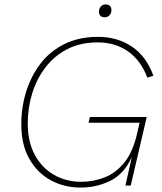

<svg xmlns="http://www.w3.org/2000/svg" viewBox="-20 -836 732 865"><path d="M343 9Q269 9 208.5 -24Q148 -57 112 -120.5Q76 -184 76 -276Q76 -353 98 -423.5Q120 -494 163 -550Q206 -606 271 -638Q336 -670 422 -670Q508 -670 573.5 -626.5Q639 -583 671 -495L644 -486Q614 -565 556 -605Q498 -645 420 -645Q342 -645 283 -614.5Q224 -584 184.5 -532Q145 -480 125 -415Q105 -350 105 -280Q105 -196 137.5 -137Q170 -78 224.5 -47.5Q279 -17 347 -17Q402 -17 453 -37.5Q504 -58 541.5 -105.5Q579 -153 597 -232L609 -283H379L385 -309H641L569 0H545L574 -129Q540 -53 478 -22Q416 9 343 9ZM452 -758Q426 -758 426 -784Q426 -797 434 -806.5Q442 -816 455 -816Q482 -816 482 -790Q482 -776 473 -767Q464 -758 452 -758Z"/></svg>

Font: Work Sans ExtraLight
Style: Italic
Weight: 200
Italic angle: -13°
Designer: Wei Huang
Foundry: Wei Huang
Version: Version 2.012; ttfautohint (v1.8.3)